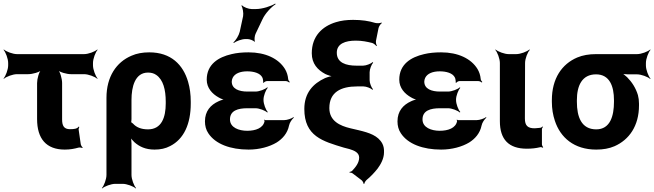

<svg xmlns="http://www.w3.org/2000/svg" viewBox="-25 -833 3686 1082"><path d="M369 -105C335 -105 325 -125 325 -160V-365C325 -389 314 -429 301 -441L299 -439C311 -426 351 -415 375 -415H449C473 -415 510 -401 523 -389L525 -391C513 -404 499 -441 499 -465V-478C499 -502 513 -539 525 -552L523 -554C510 -542 473 -528 449 -528H71C47 -528 10 -542 -3 -554L-5 -552C7 -539 21 -502 21 -478V-465C21 -441 7 -404 -5 -391L-3 -389C10 -401 47 -415 71 -415H134C158 -415 198 -426 210 -439L208 -441C195 -429 184 -389 184 -365V-162C184 -52 235 10 340 10C371 10 395 5 417 -1C424 -3 435 -1 439 1L441 -2C437 -5 431 -14 430 -21L418 -104C418 -109 421 -115 422 -117L419 -120C410 -107 393 -105 369 -105Z M846 10C879 10 908 4 934 -10C1011 -49 1050 -134 1050 -250V-260C1050 -301 1045 -338 1035 -372C1007 -468 939 -538 816 -538C779 -538 745 -532 716 -519C631 -483 575 -401 575 -282V153C575 177 561 214 549 227L551 229C564 217 601 203 625 203H666C690 203 727 217 740 229L742 227C730 214 716 177 716 153V-26C716 -39 714 -57 710 -66L706 -64C710 -55 723 -41 732 -32C760 -7 795 10 846 10ZM809 -104C770 -104 743 -116 725 -136C722 -139 713 -146 711 -145L713 -141C715 -143 716 -159 716 -162V-270C716 -344 736 -424 809 -424C827 -424 842 -420 855 -411C895 -384 909 -327 909 -260V-250C909 -172 886 -104 809 -104Z M1368 -96C1321 -96 1271 -114 1271 -160C1271 -210 1316 -223 1369 -223H1415C1436 -223 1470 -210 1481 -199L1484 -202C1473 -213 1460 -247 1460 -269V-272C1460 -293 1473 -327 1484 -338L1481 -341C1470 -330 1436 -317 1415 -317H1369C1322 -317 1281 -332 1281 -373C1281 -380 1283 -387 1286 -394C1298 -419 1329 -431 1368 -431C1403 -431 1442 -422 1454 -395C1457 -389 1459 -372 1458 -367L1461 -366C1463 -370 1472 -376 1479 -376H1586C1593 -376 1602 -371 1605 -368L1608 -371C1604 -375 1599 -382 1599 -388C1597 -409 1591 -427 1581 -444C1545 -503 1471 -538 1376 -538C1341 -538 1309 -535 1280 -528C1206 -511 1140 -471 1140 -384C1140 -337 1171 -304 1207 -284C1218 -277 1237 -270 1247 -269V-273C1237 -274 1218 -268 1206 -262C1162 -242 1130 -207 1130 -149C1130 -124 1136 -101 1149 -82C1189 -21 1274 10 1376 10C1437 10 1494 -6 1534 -30C1566 -50 1595 -81 1604 -126C1607 -142 1621 -162 1631 -170L1629 -173C1619 -165 1593 -156 1576 -156H1470C1468 -156 1467 -158 1466 -159L1463 -157C1464 -156 1466 -153 1466 -151C1459 -111 1415 -96 1368 -96ZM1345 -742 1326 -654C1321 -633 1303 -604 1290 -594L1293 -591C1306 -601 1337 -613 1359 -613H1369C1381 -613 1404 -605 1408 -598L1412 -600C1407 -607 1410 -631 1415 -642L1454 -724C1469 -757 1505 -795 1528 -809L1526 -813C1503 -798 1453 -782 1417 -782H1393C1376 -782 1347 -793 1339 -803L1335 -801C1343 -791 1348 -759 1345 -742Z M1807 -393C1739 -362 1690 -309 1690 -219C1690 -65 1794 -37 1913 -1L1944 7C1971 15 1999 27 1999 55C1999 85 1978 110 1960 129C1957 133 1949 135 1945 136V140C1949 139 1958 141 1962 144L2012 182C2018 186 2024 198 2024 203H2028C2028 198 2035 186 2041 181C2063 163 2085 140 2103 117C2120 94 2139 61 2139 26C2140 7 2137 -9 2130 -23C2106 -69 2055 -85 1997 -99L1950 -110C1891 -124 1831 -151 1831 -224C1831 -313 1895 -346 1988 -346H2023C2039 -346 2065 -336 2074 -327L2077 -330C2068 -339 2058 -365 2058 -381V-426C2058 -443 2069 -471 2078 -480L2075 -483C2066 -474 2038 -463 2021 -463H1984C1925 -463 1873 -479 1873 -536C1873 -587 1921 -604 1980 -604C2016 -604 2043 -598 2072 -591C2080 -589 2092 -579 2096 -573L2099 -576C2095 -581 2092 -595 2094 -604L2108 -674C2110 -684 2120 -699 2127 -703L2125 -706C2118 -702 2099 -701 2089 -704C2053 -715 2014 -721 1965 -721C1929 -721 1897 -717 1868 -708C1792 -685 1732 -630 1732 -533C1732 -474 1765 -439 1808 -416C1823 -409 1845 -402 1858 -401V-405C1845 -406 1822 -399 1807 -393Z M2453 -96C2406 -96 2356 -114 2356 -160C2356 -210 2401 -223 2454 -223H2500C2521 -223 2555 -210 2566 -199L2569 -202C2558 -213 2545 -247 2545 -269V-272C2545 -293 2558 -327 2569 -338L2566 -341C2555 -330 2521 -317 2500 -317H2454C2407 -317 2366 -332 2366 -373C2366 -380 2368 -387 2371 -394C2383 -419 2414 -431 2453 -431C2488 -431 2527 -422 2539 -395C2542 -389 2544 -372 2543 -367L2546 -366C2548 -370 2557 -376 2564 -376H2671C2678 -376 2687 -371 2690 -368L2693 -371C2689 -375 2684 -382 2684 -388C2682 -409 2676 -427 2666 -444C2630 -503 2556 -538 2461 -538C2426 -538 2394 -535 2365 -528C2291 -511 2225 -471 2225 -384C2225 -337 2256 -304 2292 -284C2303 -277 2322 -270 2332 -269V-273C2322 -274 2303 -268 2291 -262C2247 -242 2215 -207 2215 -149C2215 -124 2221 -101 2234 -82C2274 -21 2359 10 2461 10C2522 10 2579 -6 2619 -30C2651 -50 2680 -81 2689 -126C2692 -142 2706 -162 2716 -170L2714 -173C2704 -165 2678 -156 2661 -156H2555C2553 -156 2552 -158 2551 -159L2548 -157C2549 -156 2551 -153 2551 -151C2544 -111 2500 -96 2453 -96Z M2944 5C2973 5 2996 2 3017 -3C3022 -5 3031 -3 3034 0L3036 -3C3033 -6 3029 -15 3029 -20V-105C3029 -110 3033 -115 3035 -118L3032 -120C3030 -118 3025 -113 3020 -113L3012 -112L2988 -110C2949 -110 2933 -125 2933 -165L2934 -478C2934 -502 2948 -539 2961 -552L2958 -554C2945 -542 2908 -528 2884 -528H2842C2818 -528 2781 -542 2768 -554L2766 -552C2778 -539 2792 -502 2792 -478V-150C2792 -47 2842 5 2944 5Z M3615 -464V-478C3615 -502 3629 -539 3641 -552L3639 -554C3626 -542 3589 -528 3565 -528H3334C3294 -528 3259 -522 3228 -509C3141 -472 3085 -390 3085 -269V-259C3085 -220 3091 -185 3102 -152C3133 -58 3210 10 3335 10C3374 10 3408 4 3438 -9C3520 -45 3576 -123 3576 -239V-249C3576 -266 3574 -282 3570 -297C3558 -337 3536 -371 3509 -398C3499 -407 3484 -420 3475 -424L3473 -420C3482 -416 3500 -414 3514 -414H3565C3589 -414 3626 -400 3639 -388L3641 -390C3629 -403 3615 -440 3615 -464ZM3334 -414C3411 -414 3435 -346 3435 -269V-259C3435 -180 3414 -104 3335 -104C3251 -104 3226 -175 3226 -259V-269C3226 -349 3254 -414 3334 -414Z"/></svg>

Font: Asimov
Style: Edge
Weight: 500
Designer: Google
Version: Version 2.000980: 2014